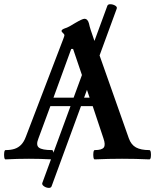

<svg xmlns="http://www.w3.org/2000/svg" viewBox="-22 -769 757 930"><path d="M5 3Q0 3 -1.5 -8Q-3 -19 -1.5 -30.5Q0 -42 5 -42Q30 -42 48.5 -48Q67 -54 80.5 -68Q94 -82 103 -106L284 -579Q287 -587 288.5 -591.5Q290 -596 290 -598Q290 -603 283 -609Q276 -615 276 -619Q276 -626 293 -632Q301 -634 314 -641Q327 -648 343 -658Q360 -668 371 -673Q382 -678 387 -678Q403 -678 409 -655Q411 -644 417.5 -623.5Q424 -603 434 -575L602 -99Q613 -68 636.5 -55Q660 -42 701 -42Q707 -42 708.5 -30.5Q710 -19 708.5 -8Q707 3 701 3Q635 0 569 0Q503 0 437 3Q432 3 430.5 -8Q429 -19 430.5 -30.5Q432 -42 437 -42Q472 -42 481 -55Q490 -68 479 -99L427 -255H222L164 -98Q151 -66 166.5 -54Q182 -42 230 -42Q235 -42 236.5 -30.5Q238 -19 236.5 -8Q235 3 230 3Q173 0 118 0Q62 0 5 3ZM237 -296H412L332 -532H323ZM228 133Q225 142 212.5 141Q200 140 190 132.5Q180 125 183 117L498 -741Q501 -749 513.5 -748.5Q526 -748 536.5 -741.5Q547 -735 543 -726Z"/></svg>

Font: Junicode VF
Style: Regular
Weight: 400
Designer: Peter S. Baker
Version: Version 2.213